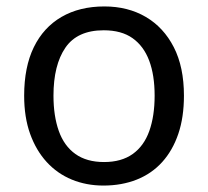

<svg xmlns="http://www.w3.org/2000/svg" viewBox="-20 -566 645 596"><path d="M551 -269Q551 -202 533.5 -150.5Q516 -99 483.5 -63Q451 -27 404.5 -8.5Q358 10 301 10Q248 10 203 -8.5Q158 -27 125 -63Q92 -99 73.5 -150.5Q55 -202 55 -269Q55 -358 85 -419.5Q115 -481 171 -513.5Q227 -546 304 -546Q377 -546 432.5 -513.5Q488 -481 519.5 -419.5Q551 -358 551 -269ZM146 -269Q146 -206 162.5 -159.5Q179 -113 214 -88Q249 -63 303 -63Q357 -63 392 -88Q427 -113 443.5 -159.5Q460 -206 460 -269Q460 -333 443 -378Q426 -423 391.5 -447.5Q357 -472 302 -472Q220 -472 183 -418Q146 -364 146 -269Z"/></svg>

Font: usinhala85
Style: Book
Weight: 400
Designer: Jelle Bosma - Monotype Design Team
Foundry: Monotype Imaging Inc.
Version: Version 2.003